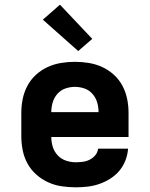

<svg xmlns="http://www.w3.org/2000/svg" viewBox="-20 -792 640 820"><path d="M303 8Q273 8 243 3.5Q213 -1 185.5 -13.5Q158 -26 135 -46.5Q112 -67 97.5 -93.5Q83 -120 77 -150Q71 -180 71 -210V-310Q71 -340 77 -369.5Q83 -399 97 -425.5Q111 -452 133.5 -472.5Q156 -493 183 -505.5Q210 -518 240 -523Q270 -528 300 -528Q330 -528 360 -523Q390 -518 417 -505.5Q444 -493 466.5 -472.5Q489 -452 503 -425.5Q517 -399 523 -369.5Q529 -340 529 -310V-207H199Q199 -185 205.5 -164.5Q212 -144 226.5 -128.5Q241 -113 261.5 -106Q282 -99 303 -99Q318 -99 333.5 -101Q349 -103 363 -110Q377 -117 387 -129Q397 -141 399 -157H527Q525 -131 515.5 -106.5Q506 -82 489.5 -62.5Q473 -43 451 -29Q429 -15 404.5 -6.5Q380 2 354.5 5Q329 8 303 8ZM199 -313H401Q401 -334 395 -354.5Q389 -375 375 -391Q361 -407 341 -414Q321 -421 300 -421Q279 -421 259 -414Q239 -407 225 -391Q211 -375 205 -354.5Q199 -334 199 -313ZM314 -574 163 -708 236 -772 374 -626Z"/></svg>

Font: Iosevka Aile Extrabold
Style: Regular
Weight: 800
Designer: Belleve Invis
Foundry: Belleve Invis
Version: Version 27.3.5; ttfautohint (v1.8.4)